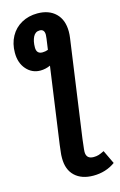

<svg xmlns="http://www.w3.org/2000/svg" viewBox="-144 -815 682 1093"><g transform="rotate(-15 197.0 -268.5)"><path d="M394 179Q338 219 265 219Q196 219 156.5 182Q117 145 117 77Q117 55 119 43L124 0L187 -450Q158 -437 128 -437Q79 -437 46 -474.5Q13 -512 13 -572Q13 -626 36 -668Q59 -710 100.5 -733Q142 -756 194 -756Q262 -756 301.5 -717.5Q341 -679 341 -610Q341 -592 338 -571L258 0L251 60Q250 66 250 75Q250 117 293 117Q310 117 323 113Q336 109 356 99ZM199 -540 208 -604Q210 -620 210 -626Q210 -659 182 -659Q156 -659 143.5 -634Q131 -609 131 -572Q131 -534 166 -534Q183 -534 199 -540Z"/></g></svg>

Font: Fira Sans Condensed SemiBold
Style: Italic
Weight: 600
Width: 3
Italic angle: -8°
Designer: bBox Type GmbH & Carrois Corporate GbR & Edenspiekermann AG
Foundry: bBox Type GmbH & Carrois Corporate GbR & Edenspiekermann AG
Version: Version 4.301